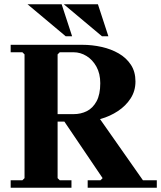

<svg xmlns="http://www.w3.org/2000/svg" viewBox="-20 -880 755 900"><path d="M391 0V-35H451L461 -45L273 -323H448L650 -35H715V0ZM365 -670Q412 -670 456.5 -660Q501 -650 536.5 -629.5Q572 -609 593.5 -576.5Q615 -544 615 -498Q615 -454 592.5 -419Q570 -384 533 -359.5Q496 -335 452 -322.5Q408 -310 365 -310H205L250 -355V-45L260 -35H315V0H30V-35H85L95 -45V-625L85 -635H30V-670ZM250 -300 205 -345H325Q359 -345 387 -359Q415 -373 432.5 -405Q450 -437 450 -490Q450 -535 432 -567.5Q414 -600 385.5 -617.5Q357 -635 325 -635H260L250 -625ZM458 -710 279 -860H439L488 -710ZM288 -710 109 -860H269L318 -710Z"/></svg>

Font: Brygada 1918
Style: Regular
Weight: 400
Designer: Mateusz Machalski | Borys Kosmynka | Przemek Hoffer
Foundry: NIEPODLEGLA 2018
Version: Version 3.006